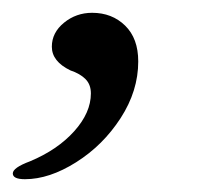

<svg xmlns="http://www.w3.org/2000/svg" viewBox="-76 -140 330 300"><path d="M-56 131Q-56 122 -29 112Q14 94 40 65Q66 36 66 6Q66 -8 57.5 -16.5Q49 -25 34 -30Q5 -44 5 -67Q5 -89 24 -104.5Q43 -120 68 -120Q99 -120 119.5 -100Q140 -80 140 -44Q140 2 112.5 44.5Q85 87 43 113.5Q1 140 -37 140Q-56 140 -56 131Z"/></svg>

Font: EB Garamond Medium
Style: Italic
Weight: 500
Italic angle: -17.2°
Designer: Georg Duffner and Octavio Pardo
Foundry: Georg Duffner
Version: Version 1.000